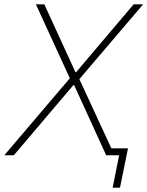

<svg xmlns="http://www.w3.org/2000/svg" viewBox="-48 -718 682 888"><path d="M473 150 503 0H443L295 -324H291L16 0H-28L275 -356L118 -698H157L301 -384H304L570 -698H614L319 -352L467 -32H544L507 150Z"/></svg>

Font: IBM Plex Sans ExtraLight
Style: Italic
Weight: 250
Italic angle: -11.31°
Designer: Mike Abbink, Paul van der Laan, Pieter van Rosmalen
Foundry: Bold Monday
Version: Version 3.201